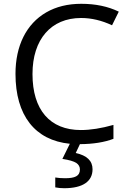

<svg xmlns="http://www.w3.org/2000/svg" viewBox="-20 -744 671 1004"><path d="M149.9 -356.9C149.9 -538.6 247.1 -649.9 403.8 -649.9C458 -649.9 511.7 -637.2 565.9 -611.8L601.1 -683.1C544.9 -710.4 479.5 -724.1 404.8 -724.1C334.5 -724.1 273.4 -709 221.7 -679.2C117.7 -619.1 61 -504.9 61 -357.9C61 -140.1 163.1 -10.3 345.2 7.8L306.2 86.9C341.8 92.3 365.7 99.6 378.9 107.9C391.6 116.7 397.9 127.9 397.9 142.1C397.9 177.2 371.1 188 319.8 188C300.8 188 283.7 186.5 269 184.1V235.8C283.7 238.8 299.3 240.2 315.9 240.2C413.6 240.2 463.9 204.1 463.9 141.1C463.9 97.2 434.6 68.8 376 56.2L397.9 9.8C467.3 9.3 525.9 0 573.2 -18.1V-90.8C509.3 -72.8 452.6 -64 402.8 -64C240.7 -64 149.9 -169.9 149.9 -356.9Z"/></svg>

Font: Open Sans
Style: Regular
Weight: 400
Foundry: Ascender Corporation
Version: Version 1.100;PS 001.100;hotconv 1.0.88;makeotf.lib2.5.64775